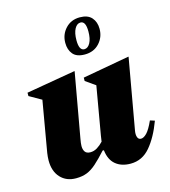

<svg xmlns="http://www.w3.org/2000/svg" viewBox="-107 -790 786 887"><g transform="rotate(-15 286.0 -347.0)"><path d="M148 10Q102 10 74 -20Q46 -50 46 -102Q46 -118 49 -138L91 -381L33 -414V-430L266 -470H269L214 -161Q210 -140 210 -127Q210 -110 217.5 -99.5Q225 -89 243 -89Q260 -89 275.5 -98.5Q291 -108 305 -123Q307 -136 309 -150L349 -381L302 -414V-430L524 -470H527L467 -131Q464 -113 468.5 -101Q473 -89 485 -89Q498 -89 513 -104.5Q528 -120 546 -160L568 -153Q541 -80 503 -35Q465 10 409 10Q365 10 337.5 -13Q310 -36 305 -82H299Q268 -48 245.5 -28Q223 -8 200.5 1Q178 10 148 10ZM335 -532Q296 -532 278.5 -553Q261 -574 261 -607Q261 -647 287.5 -675.5Q314 -704 356 -704Q394 -704 412.5 -683Q431 -662 431 -629Q431 -589 404.5 -560.5Q378 -532 335 -532ZM339 -556Q356 -556 367 -576Q378 -596 378 -631Q378 -680 353 -680Q336 -680 325 -660Q314 -640 314 -605Q314 -556 339 -556Z"/></g></svg>

Font: Spectral ExtraBold
Style: Italic
Weight: 800
Italic angle: -10°
Designer: Jean-Baptiste Levee
Foundry: Production Type
Version: Version 2.001